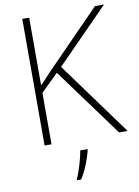

<svg xmlns="http://www.w3.org/2000/svg" viewBox="-100 -780 770 1066"><g transform="rotate(-10 285.0 -246.5)"><path d="M570 0 268 -414 563 -714H512L206 -401C183 -377 161 -354 141 -332V-714H102V0H141V-290L239 -386L522 0ZM333 68V61H292C286 104 262 183 246 214V221H269C299 175 321 116 333 68Z"/></g></svg>

Font: Noto Sans Sinhala ExtraLight
Style: Regular
Weight: 200
Designer: Jelle Bosma - Monotype Design Team
Foundry: Monotype Imaging Inc.
Version: Version 2.006